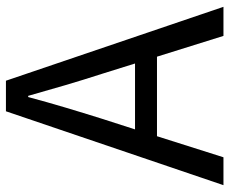

<svg xmlns="http://www.w3.org/2000/svg" viewBox="-83 -690 773 647"><g transform="rotate(-90 303.5 -366.5)"><path d="M191 -298 227 -410C253 -493 277 -572 300 -658H304C328 -573 351 -493 378 -410L413 -298ZM506 0H604L355 -733H252L3 0H97L168 -224H436Z"/></g></svg>

Font: Noto Sans CJK TC Regular
Style: Regular
Weight: 400
Designer: Ryoko NISHIZUKA (kana & ideographs); Paul D. Hunt (Latin, Greek & Cyrillic); Wenlong ZHANG (bopomofo); Sandoll Communica
Foundry: Adobe Systems Incorporated
Version: Version 1.001;PS 1.001;hotconv 1.0.78;makeotf.lib2.5.61930